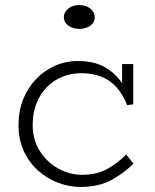

<svg xmlns="http://www.w3.org/2000/svg" viewBox="-20 -724 610 758"><path d="M298 14Q253 14 209.5 -2.5Q166 -19 130.5 -50.5Q95 -82 74 -127.5Q53 -173 53 -231Q53 -286 71.5 -332Q90 -378 122.5 -412Q155 -446 198.5 -465Q242 -484 291 -483Q340 -483 377 -467Q414 -451 441 -422Q468 -393 484 -354L462 -362V-471H506V-312L482 -309Q465 -352 439.5 -380Q414 -408 379.5 -421.5Q345 -435 300 -435Q260 -435 225 -420.5Q190 -406 164 -379Q138 -352 123.5 -314.5Q109 -277 109 -232Q109 -171 137.5 -127Q166 -83 209.5 -59Q253 -35 300 -34Q361 -33 403.5 -57Q446 -81 478 -114L507 -78Q470 -41 420 -13.5Q370 14 298 14ZM293 -610Q267 -610 249.5 -623Q232 -636 232 -655Q232 -676 249.5 -690Q267 -704 292 -704Q320 -704 337 -690Q354 -676 354 -655Q354 -636 337 -623Q320 -610 293 -610Z"/></svg>

Font: BioRhyme Light
Style: Regular
Weight: 300
Designer: Aoife Mooney
Foundry: Aoife Mooney Type
Version: Version 1.600;gftools[0.9.33]